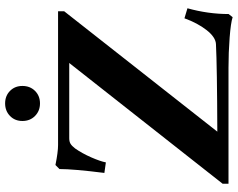

<svg xmlns="http://www.w3.org/2000/svg" viewBox="-109 -800 925 747"><g transform="rotate(-90 353.5 -426.5)"><path d="M256.3 -801.8Q256.3 -831.1 275.9 -850.1Q295.4 -869.1 324.7 -869.1Q354 -869.1 373.3 -850.1Q392.6 -831.1 392.6 -801.8Q392.6 -772 373.3 -752.7Q354 -733.4 324.7 -733.4Q295.4 -733.4 275.9 -752.7Q256.3 -772 256.3 -801.8ZM660.2 16.1Q637.7 8.8 580.3 4.4Q522.9 0 462.4 0H12.2V-22.9L481.9 -619.6H189Q175.8 -619.6 167.5 -614.5Q159.2 -609.4 149.4 -596.7Q130.4 -569.8 114.7 -533.9Q99.1 -498 95.2 -477.1L54.2 -482.9Q69.3 -603 69.3 -657.7L85 -673.3Q135.3 -663.1 162.6 -663.1H683.1V-639.2L214.8 -43.5Q469.2 -44.4 555.7 -48.8Q582.5 -50.3 609.9 -85.2Q637.2 -120.1 655.8 -171.4L694.8 -159.7Q672.4 -79.1 672.4 0.5Z"/></g></svg>

Font: Elstob 8pt
Style: Bold
Weight: 700
Designer: Peter S. Baker
Version: Version 1.015